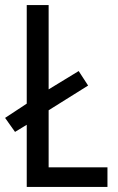

<svg xmlns="http://www.w3.org/2000/svg" viewBox="-21 -734 464 754"><path d="M84 0H401V-77H170V-301L325 -398L288 -455L170 -383V-714H84V-327L-1 -271L38 -216L84 -244Z"/></svg>

Font: Noto Sans Khmer UI Condensed
Style: Regular
Weight: 400
Width: 3
Designer: Danh Hong and the Monotype Design Team
Foundry: Monotype Imaging Inc.
Version: Version 2.002